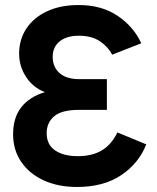

<svg xmlns="http://www.w3.org/2000/svg" viewBox="-20 -732 623 764"><path d="M286.5 12Q211.2 12 154 -14.3Q96.8 -40.6 64.5 -87.8Q32.1 -135.1 32.1 -197.8Q32.1 -263.8 64.8 -305.4Q97.5 -346.9 158.7 -365.4Q111.6 -383.4 83.8 -425.8Q56.1 -468.1 56.1 -518.4Q56.1 -575.1 85.3 -618.9Q114.6 -662.6 167.8 -687.3Q220.9 -712 292.5 -712Q384.6 -712 448.4 -668.8Q512.2 -625.5 542.1 -559.8L426.3 -514.4Q410.4 -545.6 377.7 -567.7Q345 -589.8 293.7 -589.8Q244.9 -589.8 217.3 -567.3Q189.7 -544.9 189.7 -505.8Q189.7 -465.3 217 -441.1Q244.3 -417 296.1 -417H405.3V-294.8H294.1Q225.2 -294.8 195.4 -269.2Q165.7 -243.7 165.7 -202Q165.7 -156.4 199.3 -133.5Q232.9 -110.6 289.5 -110.6Q345.9 -110.6 384.4 -133.1Q422.9 -155.5 447.1 -205L561.9 -157.6Q533.1 -82.9 463 -35.5Q392.8 12 286.5 12Z"/></svg>

Font: Overpass
Style: Regular
Weight: 400
Designer: Delve Withrington, Dave Bailey, Thomas Jockin
Foundry: Delve Fonts LLC
Version: Version 4.000